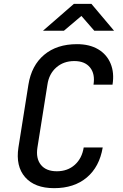

<svg xmlns="http://www.w3.org/2000/svg" viewBox="-20 -970 640 1000"><path d="M262 10Q161 10 111 -47Q61 -104 76 -202L128 -529Q144 -629 210 -684.5Q276 -740 381 -740Q446 -740 491 -713.5Q536 -687 556 -639Q576 -591 566 -529H467Q476 -585 449 -618.5Q422 -652 367 -652Q311 -652 273 -618.5Q235 -585 227 -529L175 -202Q166 -145 193 -111.5Q220 -78 276 -78Q332 -78 369.5 -111.5Q407 -145 416 -202H515Q498 -101 432 -45.5Q366 10 262 10ZM204 -810 365 -950H456L574 -810H471L404 -887L313 -810Z"/></svg>

Font: JetBrains Mono NL Medium
Style: Italic
Weight: 500
Italic angle: -9°
Monospace: yes
Designer: Philipp Nurullin, Konstantin Bulenkov
Foundry: JetBrains
Version: Version 2.305; ttfautohint (v1.8.4.7-5d5b)